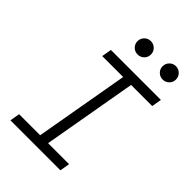

<svg xmlns="http://www.w3.org/2000/svg" viewBox="-258 -997 1102 1102"><g transform="rotate(45 293.0 -446.0)"><path d="M44.4 0 54.7 -60.1H225.6L326.2 -633.3H156.2L166.5 -693.4H572.3L562 -633.3H390.6L290 -60.1H460.4L450.2 0ZM293 -783.2Q270.5 -783.2 254.6 -798.8Q238.8 -814.5 238.8 -836.9Q238.8 -859.9 254.6 -875.7Q270.5 -891.6 293 -891.6Q315.9 -891.6 331.8 -875.7Q347.7 -859.9 347.7 -836.9Q347.7 -814.5 331.8 -798.8Q315.9 -783.2 293 -783.2ZM496.6 -783.2Q474.1 -783.2 458.3 -798.8Q442.4 -814.5 442.4 -836.9Q442.4 -859.9 458.3 -875.7Q474.1 -891.6 496.6 -891.6Q519 -891.6 534.9 -875.7Q550.8 -859.9 550.8 -836.9Q550.8 -814.5 534.9 -798.8Q519 -783.2 496.6 -783.2Z"/></g></svg>

Font: Cascadia Code PL Light
Style: Italic
Weight: 300
Italic angle: -10°
Monospace: yes
Designer: Aaron Bell
Foundry: Saja Typeworks
Version: Version 2404.023; ttfautohint (v1.8.4)